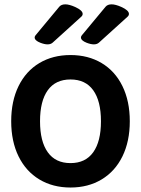

<svg xmlns="http://www.w3.org/2000/svg" viewBox="-20 -840 640 871"><path d="M568.8 -290Q568.8 -198.7 535.4 -130.6Q502 -62.5 440.9 -25.9Q379.9 10.7 299.8 10.7Q219.7 10.7 158.7 -25.9Q97.7 -62.5 64.2 -130.6Q30.8 -198.7 30.8 -290Q30.8 -381.3 64.2 -449.5Q97.7 -517.6 158.7 -554Q219.7 -590.3 299.8 -590.3Q379.9 -590.3 440.9 -554Q502 -517.6 535.4 -449.5Q568.8 -381.3 568.8 -290ZM161.6 -290Q161.6 -198.2 196.8 -149.2Q231.9 -100.1 299.8 -100.1Q367.7 -100.1 402.8 -149.2Q438 -198.2 438 -290Q438 -381.8 402.8 -430.7Q367.7 -479.5 299.8 -479.5Q231.9 -479.5 196.8 -430.7Q161.6 -381.8 161.6 -290ZM355 -776.9Q355 -769.5 348.1 -763.7L218.8 -646.5Q210 -638.7 195.8 -638.7Q182.1 -638.7 163.1 -646Q150.4 -650.9 143.8 -657Q137.2 -663.1 137.2 -669.9Q137.2 -674.8 141.1 -679.7L249 -809.6Q258.3 -820.3 276.4 -820.3Q293.9 -820.3 320.3 -808.6Q355 -793 355 -776.9ZM564.9 -776.9Q564.9 -769.5 558.1 -763.7L428.7 -646.5Q419.9 -638.7 405.8 -638.7Q392.1 -638.7 373 -646Q360.4 -650.9 353.8 -657Q347.2 -663.1 347.2 -669.9Q347.2 -674.8 351.1 -679.7L459 -809.6Q468.3 -820.3 486.3 -820.3Q503.9 -820.3 530.3 -808.6Q564.9 -793 564.9 -776.9Z"/></svg>

Font: Courier Prime
Style: Bold
Weight: 700
Designer: Alan Dague-Greene, Quote-Unquote Apps
Foundry: Quote-Unquote Apps
Version: Version 3.018